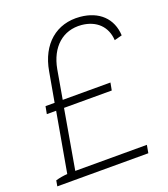

<svg xmlns="http://www.w3.org/2000/svg" viewBox="-156 -798 782 892"><g transform="rotate(-20 234.5 -352.5)"><path d="M121 -515 95 -369H50L43 -332H89L37 -38C18 -37 -4 -33 -21 -28L-26 0H424L431 -39H77L128 -332H364L371 -369H135L160 -512C179 -615 245 -674 336 -666C408 -659 453 -615 457 -547L495 -557C491 -641 434 -696 342 -704C228 -714 143 -643 121 -515Z"/></g></svg>

Font: Fixel Display 20240404 ExLight
Style: Italic
Weight: 200
Italic angle: -10°
Designer: AlfaBravo + MacPaw
Foundry: Kyrylo Tkachov, Marchela Mozhyna, Serhii Makarenko, Maria Weinstein, Zakhar Kryvoshyya
Version: Version 1.211;Glyphs 3.2 (3225)